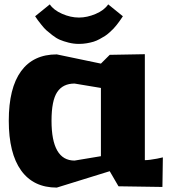

<svg xmlns="http://www.w3.org/2000/svg" viewBox="-20 -850 780 875"><path d="M473.1 -830.1 540 -775.9Q539.6 -775.4 533 -765.6Q526.4 -755.9 523.2 -751.5Q520 -747.1 511.5 -736.1Q502.9 -725.1 496.6 -718.8Q490.2 -712.4 479 -702.1Q467.8 -691.9 458 -685.8Q448.2 -679.7 434.1 -671.9Q419.9 -664.1 406.2 -659.9Q392.6 -655.8 375.2 -652.8Q357.9 -649.9 339.8 -649.9Q315.4 -649.9 292.5 -655.8Q269.5 -661.6 252.9 -668.7Q236.3 -675.8 218.3 -689.9Q200.2 -704.1 190.9 -712.4Q181.6 -720.7 168.5 -737.3Q155.3 -753.9 152.3 -758.1Q149.4 -762.2 140.1 -775.9L207 -830.1Q224.1 -804.2 262.9 -787.1Q301.8 -770 339.8 -770Q377 -770 416 -786.6Q455.1 -803.2 473.1 -830.1ZM640.1 -603V-120.1Q659.7 -120.1 695.8 -127L722.2 -132.8L720.2 2L520 -1L480 -69.8L238.8 4.9Q132.3 4.9 76.2 -73.2Q20 -151.4 20 -299.8Q20 -448.7 75.9 -525.4Q131.8 -602.1 238.8 -602.1L439.9 -560.1L480 -600.1ZM439.9 -449.2 319.8 -469.2Q266.6 -469.2 240.7 -430.4Q214.8 -391.6 214.8 -299.8Q214.8 -118.2 319.8 -118.2L439.9 -138.2Z"/></svg>

Font: Zantroke
Style: Regular
Weight: 500
Foundry: gluk
Version: Version 0.36